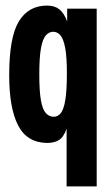

<svg xmlns="http://www.w3.org/2000/svg" viewBox="-20 -502 390 689"><path d="M219 167V-40Q208 -9 191 1Q174 11 149 11Q77 10 45 -52Q13 -114 13 -232Q13 -368 47.5 -425Q82 -482 149 -482Q176 -482 193 -468.5Q210 -455 221 -425V-471H327V167ZM173 -83Q188 -83 198.5 -96.5Q209 -110 214.5 -144Q220 -178 220 -239Q220 -297 214 -329.5Q208 -362 197 -375Q186 -388 171 -388Q156 -388 144.5 -375Q133 -362 127 -329Q121 -296 121 -235Q121 -174 127 -141Q133 -108 145 -95.5Q157 -83 173 -83Z"/></svg>

Font: Inconsolata ExtraCondensed Black
Style: Regular
Weight: 900
Width: 2
Monospace: yes
Designer: Raph Levien, Cyreal, Brenton Simpson
Foundry: Raph Levien, Cyreal, Google
Version: Version 3.001; ttfautohint (v1.8.2.53-6de2)